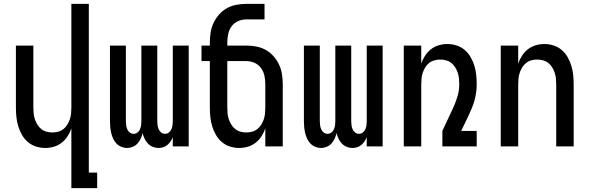

<svg xmlns="http://www.w3.org/2000/svg" viewBox="-20 -755 3040 990"><path d="M348 215V-93Q341 -72 328.5 -52.5Q316 -33 298 -19Q280 -5 258 1.5Q236 8 213 8Q189 8 165.5 0.5Q142 -7 123.5 -23Q105 -39 93 -60Q81 -81 74 -104.5Q67 -128 64.5 -152Q62 -176 62 -200V-520H152V-200Q152 -185 153.5 -169.5Q155 -154 160 -139.5Q165 -125 173 -112Q181 -99 193 -89.5Q205 -80 220 -76Q235 -72 250 -72Q265 -72 280 -76Q295 -80 307 -89.5Q319 -99 327 -112Q335 -125 340 -139.5Q345 -154 346.5 -169.5Q348 -185 348 -200V-735H438V135H481V215Z M635 8Q620 8 605.5 2Q591 -4 580.5 -15Q570 -26 563.5 -40Q557 -54 553.5 -69Q550 -84 548.5 -99.5Q547 -115 547 -130V-520H629V-130Q629 -119 630.5 -108.5Q632 -98 636.5 -88Q641 -78 649.5 -71.5Q658 -65 669 -65Q680 -65 688.5 -71.5Q697 -78 701.5 -88Q706 -98 707.5 -108.5Q709 -119 709 -130V-520H791V-130Q791 -119 792.5 -108.5Q794 -98 798.5 -88Q803 -78 811.5 -71.5Q820 -65 831 -65Q842 -65 850.5 -71.5Q859 -78 863.5 -88Q868 -98 869.5 -108.5Q871 -119 871 -130V-520H953V0H871V-48Q867 -37 860 -26.5Q853 -16 843.5 -8Q834 0 822 4Q810 8 797 8Q782 8 767.5 2Q753 -4 742.5 -15Q732 -26 725.5 -40Q719 -54 715 -69Q712 -54 705.5 -40Q699 -26 689 -15Q679 -4 664.5 2Q650 8 635 8Z M1213 8Q1189 8 1165.5 0.5Q1142 -7 1123.5 -23Q1105 -39 1093 -60Q1081 -81 1074 -104.5Q1067 -128 1064.5 -152Q1062 -176 1062 -200V-440H1019V-520H1062V-535Q1062 -561 1066 -587Q1070 -613 1081 -636.5Q1092 -660 1109.5 -680Q1127 -700 1149.5 -712.5Q1172 -725 1198 -730Q1224 -735 1250 -735H1344V-655H1250Q1228 -655 1207.5 -646Q1187 -637 1174 -619Q1161 -601 1156.5 -579Q1152 -557 1152 -535V-520H1250Q1276 -520 1302 -515Q1328 -510 1350.5 -497.5Q1373 -485 1390.5 -465Q1408 -445 1419 -421.5Q1430 -398 1434 -372Q1438 -346 1438 -320V0H1348V-93Q1341 -72 1328.5 -52.5Q1316 -33 1298 -19Q1280 -5 1258 1.5Q1236 8 1213 8ZM1250 -72Q1265 -72 1280 -76Q1295 -80 1307 -89.5Q1319 -99 1327 -112Q1335 -125 1340 -139.5Q1345 -154 1346.5 -169.5Q1348 -185 1348 -200V-320Q1348 -342 1343.5 -364Q1339 -386 1326 -404Q1313 -422 1292.5 -431Q1272 -440 1250 -440H1152V-200Q1152 -185 1153.5 -169.5Q1155 -154 1160 -139.5Q1165 -125 1173 -112Q1181 -99 1193 -89.5Q1205 -80 1220 -76Q1235 -72 1250 -72Z M1635 8Q1620 8 1605.5 2Q1591 -4 1580.5 -15Q1570 -26 1563.5 -40Q1557 -54 1553.5 -69Q1550 -84 1548.5 -99.5Q1547 -115 1547 -130V-520H1629V-130Q1629 -119 1630.5 -108.5Q1632 -98 1636.5 -88Q1641 -78 1649.5 -71.5Q1658 -65 1669 -65Q1680 -65 1688.5 -71.5Q1697 -78 1701.5 -88Q1706 -98 1707.5 -108.5Q1709 -119 1709 -130V-520H1791V-130Q1791 -119 1792.5 -108.5Q1794 -98 1798.5 -88Q1803 -78 1811.5 -71.5Q1820 -65 1831 -65Q1842 -65 1850.5 -71.5Q1859 -78 1863.5 -88Q1868 -98 1869.5 -108.5Q1871 -119 1871 -130V-520H1953V0H1871V-48Q1867 -37 1860 -26.5Q1853 -16 1843.5 -8Q1834 0 1822 4Q1810 8 1797 8Q1782 8 1767.5 2Q1753 -4 1742.5 -15Q1732 -26 1725.5 -40Q1719 -54 1715 -69Q1712 -54 1705.5 -40Q1699 -26 1689 -15Q1679 -4 1664.5 2Q1650 8 1635 8Z M2062 0V-520H2152V-427Q2159 -448 2171.5 -467.5Q2184 -487 2202 -501Q2220 -515 2242 -521.5Q2264 -528 2287 -528Q2311 -528 2334.5 -520.5Q2358 -513 2376.5 -497Q2395 -481 2407 -460Q2419 -439 2426 -416Q2433 -393 2435.5 -368.5Q2438 -344 2438 -320Q2438 -298 2435 -277Q2432 -256 2426 -235Q2420 -214 2411.5 -194Q2403 -174 2394 -155L2358 -80H2438V0H2261V-80L2312 -189Q2327 -220 2337.5 -253Q2348 -286 2348 -320Q2348 -335 2346.5 -350.5Q2345 -366 2340 -380.5Q2335 -395 2327 -408Q2319 -421 2307 -430.5Q2295 -440 2280 -444Q2265 -448 2250 -448Q2235 -448 2220 -444Q2205 -440 2193 -430.5Q2181 -421 2173 -408Q2165 -395 2160 -380.5Q2155 -366 2153.5 -350.5Q2152 -335 2152 -320V0Z M2562 0V-520H2652V-427Q2659 -448 2671.5 -467.5Q2684 -487 2702 -501Q2720 -515 2742 -521.5Q2764 -528 2787 -528Q2811 -528 2834.5 -520.5Q2858 -513 2876.5 -497Q2895 -481 2907 -460Q2919 -439 2926 -415.5Q2933 -392 2935.5 -368Q2938 -344 2938 -320V0H2848V-320Q2848 -335 2846.5 -350.5Q2845 -366 2840 -380.5Q2835 -395 2827 -408Q2819 -421 2807 -430.5Q2795 -440 2780 -444Q2765 -448 2750 -448Q2735 -448 2720 -444Q2705 -440 2693 -430.5Q2681 -421 2673 -408Q2665 -395 2660 -380.5Q2655 -366 2653.5 -350.5Q2652 -335 2652 -320V0Z"/></svg>

Font: Iosevka Fixed Medium
Style: Regular
Weight: 500
Monospace: yes
Designer: Belleve Invis
Foundry: Belleve Invis
Version: Version 32.3.0